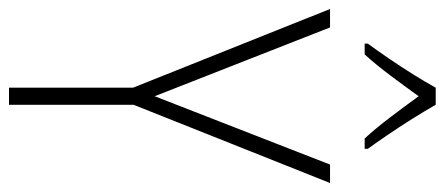

<svg xmlns="http://www.w3.org/2000/svg" viewBox="-301 -688 989 427"><g transform="rotate(90 193.5 -474.5)"><path d="M194 -324 346 -714H387L213 -277V0H175V-276L0 -714H41ZM213 -949Q226 -926 244.5 -896.5Q263 -867 281.5 -840Q300 -813 311 -798V-791H288Q265 -816 240 -849Q215 -882 194 -911Q174 -883 148.5 -849Q123 -815 101 -791H77V-798Q91 -817 109.5 -844Q128 -871 145.5 -899Q163 -927 175 -949Z"/></g></svg>

Font: Noto Sans Lao UI Cond ExtLt
Style: Regular
Weight: 200
Width: 3
Designer: Monotype Design Team
Foundry: Monotype Imaging Inc.
Version: Version 2.000; ttfautohint (v1.8.4.7-5d5b)